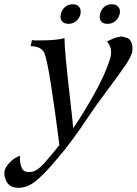

<svg xmlns="http://www.w3.org/2000/svg" viewBox="-107 -657 642 902"><path d="M515 -419Q513 -396 483.5 -352.5Q454 -309 397.5 -233.5Q341 -158 307 -107Q232 7 165 85Q100 163 58.5 195.5Q17 228 -28 225Q-77 222 -86 166Q-90 141 -71.5 118Q-53 95 -33 84L-13 74Q-16 113 -2 137Q10 156 44 150Q67 146 99 112Q111 98 129 77Q147 56 159 40.5Q171 25 172 24Q124 -353 102 -407Q87 -440 37 -440L43 -469Q48 -466 107 -467.5Q166 -469 196 -478Q196 -447 202.5 -377.5Q209 -308 221 -204Q233 -100 237 -55Q283 -121 335.5 -215Q388 -309 410 -380Q415 -395 415 -409.5Q415 -424 412 -433Q409 -442 405 -449Q401 -456 398 -459L396 -462L400 -464Q403 -466 409 -468.5Q415 -471 422 -474.5Q429 -478 438 -480.5Q447 -483 456 -484Q459 -487 469.5 -484.5Q480 -482 491 -478.5Q502 -475 509.5 -459Q517 -443 515 -419ZM455 -591Q450 -570 434.5 -557.5Q419 -545 398 -545Q377 -545 367.5 -557.5Q358 -570 363 -591Q368 -612 382.5 -624.5Q397 -637 418 -637Q439 -637 449.5 -624Q460 -611 455 -591ZM271 -591Q266 -570 250.5 -557.5Q235 -545 215 -545Q194 -545 184 -557.5Q174 -570 179 -591Q183 -611 198.5 -624Q214 -637 235 -637Q255 -637 265 -624Q275 -611 271 -591Z"/></svg>

Font: GFS Artemisia
Style: Italic
Weight: 400
Italic angle: -12°
Designer: Takis Katsoulidis and George D. Matthiopoulos
Foundry: George Matthiopoulos and Takis Katsoulidis
Version: Version 1.0